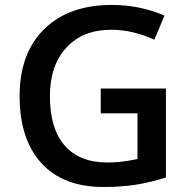

<svg xmlns="http://www.w3.org/2000/svg" viewBox="-20 -744 766 774"><path d="M386.2 -387.2H648.9V-28.8Q584.5 -7.8 525.1 1Q465.8 9.8 397 9.8Q234.9 9.8 147 -86.2Q59.1 -182.1 59.1 -356.9Q59.1 -529.3 158.2 -626.7Q257.3 -724.1 431.2 -724.1Q543 -724.1 643.1 -681.2L602.1 -584Q515.1 -624 428.2 -624Q314 -624 247.6 -552.2Q181.2 -480.5 181.2 -356Q181.2 -225.1 241 -157Q300.8 -88.9 413.1 -88.9Q469.7 -88.9 534.2 -103V-287.1H386.2Z"/></svg>

Font: CAA NEO Sans SemiBold
Style: Regular
Weight: 600
Version: Version 1.10